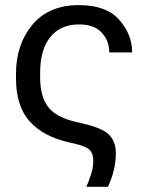

<svg xmlns="http://www.w3.org/2000/svg" viewBox="-20 -548 552 738"><path d="M312 169.9Q323.2 144 330.8 119.6Q338.4 95.2 338.4 69.8Q338.4 41 323.5 27.3Q308.6 13.7 267.6 4.4L244.1 -1Q146 -23.4 93.8 -81.8Q41.5 -140.1 41.5 -246.6V-264.6Q41.5 -377 104.2 -452.6Q167 -528.3 283.7 -528.3Q388.7 -528.3 438.2 -471.9Q487.8 -415.5 487.8 -349.1V-346.7H399.9V-349.1Q399.9 -390.6 371.1 -422.4Q342.3 -454.1 283.7 -454.1Q212.4 -454.1 173.3 -405.5Q134.3 -356.9 134.3 -269.5V-250.5Q134.3 -177.7 164.6 -137.5Q194.8 -97.2 272.9 -79.1L298.3 -73.2Q374.5 -55.7 399.9 -29.3Q425.3 -2.9 425.3 41Q425.3 71.8 418 103.8Q410.6 135.7 395 169.9Z"/></svg>

Font: RobotoFlex
Style: Regular
Weight: 400
Designer: Berlow after Robertson
Foundry: Google
Version: Version 2.136